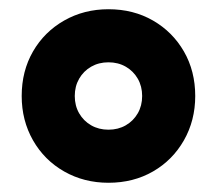

<svg xmlns="http://www.w3.org/2000/svg" viewBox="-20 -760 470 416"><path d="M215 -364Q162 -364 119 -388.5Q76 -413 51.5 -456Q27 -499 27 -552Q27 -606 51.5 -648.5Q76 -691 119 -715.5Q162 -740 215 -740Q269 -740 311.5 -715.5Q354 -691 378.5 -648.5Q403 -606 403 -552Q403 -499 378.5 -456Q354 -413 311.5 -388.5Q269 -364 215 -364ZM215 -479Q236 -479 252.5 -488.5Q269 -498 278.5 -514.5Q288 -531 288 -552Q288 -573 278.5 -589.5Q269 -606 252.5 -615.5Q236 -625 215 -625Q194 -625 177.5 -615.5Q161 -606 151.5 -589.5Q142 -573 142 -552Q142 -531 151.5 -514.5Q161 -498 177.5 -488.5Q194 -479 215 -479Z"/></svg>

Font: M PLUS 2 Black
Style: Regular
Weight: 900
Designer: Coji Morishita
Foundry: UNDERFOREST DESIGN
Version: Version 1.001